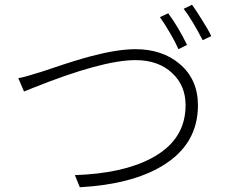

<svg xmlns="http://www.w3.org/2000/svg" viewBox="-20 -812 947 808"><path d="M316 -24 295 -75Q497 -82 617 -146Q761 -222 761 -369Q761 -452 705 -504Q647 -559 550 -559Q410 -559 116 -441Q89 -430 81 -427L69 -455L57 -483Q86 -488 138 -505Q147 -508 152 -509Q165 -513 197 -524Q303 -560 365 -576Q475 -605 550 -605Q663 -605 736 -543Q813 -478 813 -369Q813 -204 663 -114Q534 -36 316 -24ZM731 -605Q717 -637 695 -674Q671 -715 653 -740L688 -756Q732 -696 767 -623ZM833 -643Q787 -731 753 -775L788 -792Q801 -775 831 -727Q857 -686 869 -660Z"/></svg>

Font: GenSekiGothic TW L
Style: Regular
Weight: 300
Version: Version 1.501;PS 1;hotconv 16.6.51;makeotf.lib2.5.65220